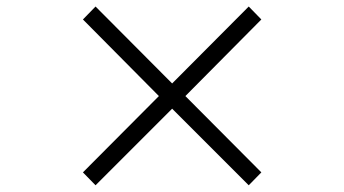

<svg xmlns="http://www.w3.org/2000/svg" viewBox="-20 -590 1040 580"><path d="M769.5 -69.3 731.4 -30.3 500 -261.7 268.6 -30.3 230.5 -69.3 460 -299.8 230.5 -531.2 268.6 -570.3 500 -337.9 731.4 -570.3 769.5 -531.2 540 -299.8Z"/></svg>

Font: FreeUniversal
Style: Bold
Weight: 700
Version: Version 1.001